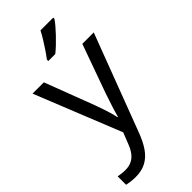

<svg xmlns="http://www.w3.org/2000/svg" viewBox="-309 -878 1129 1129"><g transform="rotate(-45 255.0 -314.0)"><path d="M1 -587H95L211 -282Q221 -255 229.5 -230Q238 -205 245 -181.5Q252 -158 256 -136H260Q266 -161 279 -201.5Q292 -242 306 -283L415 -587H510L279 23Q260 73 234.5 110.5Q209 148 172.5 168.5Q136 189 84 189Q60 189 42 186.5Q24 184 11 181V111Q22 113 37.5 115Q53 117 70 117Q101 117 123.5 105.5Q146 94 162 72.5Q178 51 189 22L217 -49ZM403 -807Q394 -793 377 -773Q360 -753 339.5 -731.5Q319 -710 298.5 -690.5Q278 -671 260 -657H202V-669Q217 -688 234.5 -714Q252 -740 269 -767.5Q286 -795 297 -817H403Z"/></g></svg>

Font: Noto Sans Tamil UI
Style: Regular
Weight: 400
Designer: Jelle Bosma - Monotype Design Team
Foundry: Monotype Imaging Inc.
Version: Version 2.004